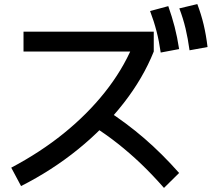

<svg xmlns="http://www.w3.org/2000/svg" viewBox="-20 -875 1040 939"><path d="M35 -55Q177 -130 292 -223Q407 -316 492.5 -423.5Q578 -531 628 -648L659 -623H95V-720H732V-623Q680 -493 585 -371Q490 -249 362.5 -145.5Q235 -42 83 35ZM782 44Q725 -21 669.5 -74Q614 -127 555 -173.5Q496 -220 428 -263L497 -339Q598 -274 685.5 -198.5Q773 -123 856 -29ZM766 -618Q758 -674 745.5 -722.5Q733 -771 714 -821L803 -845Q821 -794 834 -744Q847 -694 856 -635ZM907 -629Q899 -687 887.5 -735.5Q876 -784 857 -834L945 -855Q964 -805 976 -754.5Q988 -704 995 -645Z"/></svg>

Font: M PLUS 2 Thin Medium
Style: Regular
Weight: 500
Version: Version 1.001